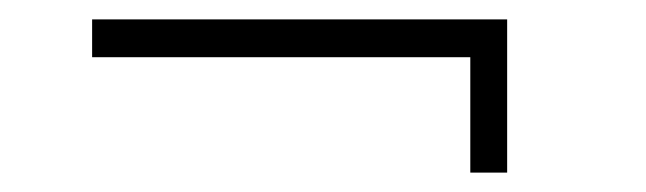

<svg xmlns="http://www.w3.org/2000/svg" viewBox="-20 -340 666 198"><path d="M503 -320V-162H465V-281H75V-320Z"/></svg>

Font: Piazzolla ExtraLight
Style: Regular
Weight: 200
Designer: Juan Pablo del Peral
Foundry: Huerta Tipografica
Version: Version 1.330